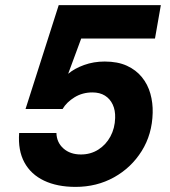

<svg xmlns="http://www.w3.org/2000/svg" viewBox="-20 -720 667 752"><path d="M276 12Q204 12 152.5 -12.5Q101 -37 75.5 -84Q50 -131 55 -199H201Q202 -162 228.5 -138.5Q255 -115 297 -115Q335 -115 365 -134Q395 -153 412.5 -185.5Q430 -218 431 -258Q432 -288 421.5 -310.5Q411 -333 391 -345.5Q371 -358 342 -358Q303 -358 272 -339Q241 -320 225 -293H80L210 -700H610L587 -569H298L247 -431Q272 -452 309.5 -465.5Q347 -479 390 -479Q441 -479 477 -462.5Q513 -446 536 -417.5Q559 -389 569 -353Q579 -317 578 -278Q576 -194 535 -128.5Q494 -63 426.5 -25.5Q359 12 276 12Z"/></svg>

Font: DM Sans 17pt Black
Style: Italic
Weight: 900
Italic angle: -10°
Version: Version 4.004;gftools[0.9.30]